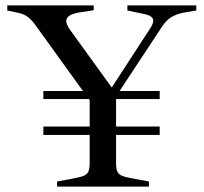

<svg xmlns="http://www.w3.org/2000/svg" viewBox="-20 -693 756 713"><path d="M709 -673V-654L667 -647Q637 -642 616.5 -629.5Q596 -617 579 -590L424 -355H573V-325H411V-223H573V-192H411V-89Q411 -67 415.5 -56.5Q420 -46 432.5 -40.5Q445 -35 474 -30L533 -19V0H192V-19L251 -30Q279 -35 291.5 -40.5Q304 -46 308.5 -56.5Q313 -67 313 -89V-192H141V-223H313V-321L310 -325H141V-355H288L107 -606Q92 -625 77.5 -634Q63 -643 40 -647L7 -654V-673H328V-655L276 -647Q226 -639 226 -615Q226 -602 241 -581L395 -368L538 -588Q549 -605 549 -616Q549 -633 520 -640L453 -654V-673Z"/></svg>

Font: Ibarra Real Nova
Style: Regular
Weight: 400
Designer: Jose Maria Ribagorda & Octavio Pardo
Foundry: Jose Maria Ribagorda
Version: Version 1.014